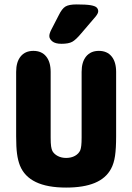

<svg xmlns="http://www.w3.org/2000/svg" viewBox="-20 -837 598 868"><path d="M505 -221V-512Q505 -557 484.5 -582Q464 -607 427 -607Q390 -607 369.5 -582Q349 -557 349 -512V-215Q349 -193 347.5 -179.5Q346 -166 343 -158Q336 -142 319 -132.5Q302 -123 279 -123Q258 -123 241.5 -131.5Q225 -140 217 -154Q213 -162 211 -175.5Q209 -189 209 -215V-512Q209 -557 188.5 -582Q168 -607 131 -607Q94 -607 73.5 -582Q53 -557 53 -512V-221Q53 -172 57 -142Q61 -112 70 -89Q90 -39 142 -14Q194 11 279 11Q358 11 408.5 -10Q459 -31 482 -74Q495 -98 500 -132Q505 -166 505 -221ZM424 -786Q424 -796 417 -803Q410 -810 389.5 -813.5Q369 -817 326 -817Q292 -817 276 -807.5Q260 -798 245 -767L211 -701Q203 -685 203 -674Q203 -661 216.5 -650Q230 -639 258 -639Q290 -639 306.5 -648Q323 -657 348 -687L413 -763Q424 -777 424 -786Z"/></svg>

Font: Beiruti Black
Style: Regular
Weight: 900
Designer: Arlette Boutros
Foundry: Boutros
Version: Version 1.41